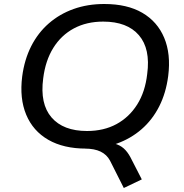

<svg xmlns="http://www.w3.org/2000/svg" viewBox="-20 -734 918 960"><path d="M599 206 530 69Q514 39 483 24Q452 9 404 9L488 -23Q526 -23 552.5 -16Q579 -9 598 7.5Q617 24 632 52L689 163ZM411 9Q298 9 221.5 -35Q145 -79 111 -160.5Q77 -242 91 -352Q102 -436 136 -503Q170 -570 224 -617Q278 -664 348 -689Q418 -714 501 -714Q616 -714 691.5 -670Q767 -626 801 -545Q835 -464 821 -354Q810 -269 776 -202Q742 -135 688 -88Q634 -41 564 -16Q494 9 411 9ZM415 -79Q499 -79 562.5 -113.5Q626 -148 666 -211.5Q706 -275 716 -364Q733 -490 674.5 -558Q616 -626 496 -626Q413 -626 349.5 -592Q286 -558 246.5 -494.5Q207 -431 196 -342Q179 -215 237.5 -147Q296 -79 415 -79Z"/></svg>

Font: Nunito Sans 10pt SemiExpanded Medium
Style: Italic
Weight: 500
Width: 6
Italic angle: -9°
Designer: Vernon Adams
Foundry: Vernon Adams
Version: Version 3.101;gftools[0.9.27]